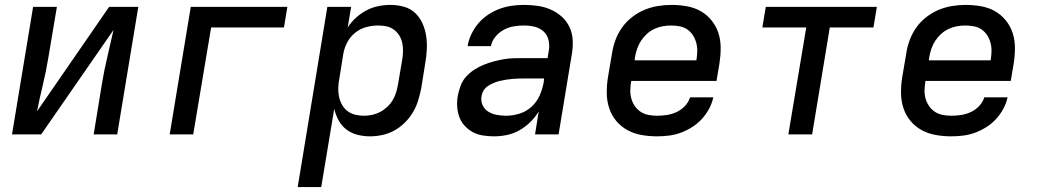

<svg xmlns="http://www.w3.org/2000/svg" viewBox="-20 -548 4240 783"><path d="M29 0 115 -520H212L177 -312Q168 -257 155 -203Q142 -149 131 -94L425 -520H544L458 0H362L396 -208Q405 -263 418 -317Q431 -371 443 -426L148 0Z M672 0 758 -520H1152L1138 -436H841L768 0Z M1194 215 1315 -520H1412L1398 -436Q1412 -458 1432 -476Q1452 -494 1475 -506Q1498 -518 1523 -523Q1548 -528 1573 -528Q1601 -528 1627.5 -520.5Q1654 -513 1673 -495Q1692 -477 1703 -452.5Q1714 -428 1718 -401Q1722 -374 1720.5 -345.5Q1719 -317 1714 -289L1698 -189Q1693 -164 1685.5 -139Q1678 -114 1664.5 -91Q1651 -68 1631.5 -48.5Q1612 -29 1588.5 -16Q1565 -3 1539.5 2.5Q1514 8 1489 8Q1462 8 1437 1.5Q1412 -5 1392.5 -20Q1373 -35 1361 -57Q1349 -79 1343 -104L1290 215ZM1464 -76Q1481 -76 1497.5 -79.5Q1514 -83 1529.5 -91Q1545 -99 1558.5 -111.5Q1572 -124 1581 -139Q1590 -154 1595 -170Q1600 -186 1603 -203L1620 -303Q1623 -320 1623.5 -338Q1624 -356 1620.5 -372.5Q1617 -389 1608.5 -403Q1600 -417 1586.5 -427Q1573 -437 1556.5 -440.5Q1540 -444 1522 -444Q1498 -444 1473.5 -437.5Q1449 -431 1428.5 -414.5Q1408 -398 1396 -375Q1384 -352 1380 -328L1364 -228Q1360 -209 1359.5 -190.5Q1359 -172 1362.5 -154.5Q1366 -137 1374.5 -121.5Q1383 -106 1396.5 -95.5Q1410 -85 1427.5 -80.5Q1445 -76 1464 -76Z M1995 8Q1995 8 1995 8Q1995 8 1995 8H1994Q1972 8 1949.5 4.5Q1927 1 1908.5 -9Q1890 -19 1875.5 -34.5Q1861 -50 1853.5 -70Q1846 -90 1844.5 -112.5Q1843 -135 1847 -158Q1851 -178 1858.5 -198.5Q1866 -219 1881 -235.5Q1896 -252 1914.5 -264Q1933 -276 1953 -284Q1973 -292 1993.5 -297.5Q2014 -303 2034.5 -306.5Q2055 -310 2075.5 -310.5Q2096 -311 2117 -311H2213L2218 -341Q2222 -363 2217 -384.5Q2212 -406 2196.5 -420Q2181 -434 2160 -439Q2139 -444 2116 -444Q2096 -444 2075 -440.5Q2054 -437 2034.5 -426.5Q2015 -416 2000.5 -398.5Q1986 -381 1982 -360H1887Q1891 -385 1902.5 -409Q1914 -433 1931 -453Q1948 -473 1970.5 -488Q1993 -503 2017.5 -512Q2042 -521 2067 -524.5Q2092 -528 2116 -528Q2145 -528 2173 -524Q2201 -520 2226 -509Q2251 -498 2271 -480Q2291 -462 2302.5 -437.5Q2314 -413 2315.5 -384.5Q2317 -356 2312 -327L2258 0H2162L2177 -94Q2163 -70 2142.5 -50Q2122 -30 2098 -16.5Q2074 -3 2047.5 2.5Q2021 8 1995 8ZM2045 -76Q2071 -76 2098.5 -84.5Q2126 -93 2147.5 -112.5Q2169 -132 2180.5 -158Q2192 -184 2197 -211L2199 -228H2117Q2105 -228 2092.5 -227.5Q2080 -227 2068 -226Q2056 -225 2043.5 -223Q2031 -221 2018.5 -218Q2006 -215 1994 -210Q1982 -205 1971 -198Q1960 -191 1953 -180Q1946 -169 1944 -157Q1940 -137 1948 -119.5Q1956 -102 1971.5 -92.5Q1987 -83 2006 -79.5Q2025 -76 2045 -76Z M2659 8Q2627 8 2596 2.5Q2565 -3 2538.5 -17.5Q2512 -32 2493 -55Q2474 -78 2464.5 -106.5Q2455 -135 2454.5 -167Q2454 -199 2459 -231L2476 -331Q2480 -358 2490 -385Q2500 -412 2517 -436Q2534 -460 2558 -478.5Q2582 -497 2608.5 -508Q2635 -519 2663 -523.5Q2691 -528 2718 -528Q2750 -528 2781 -522.5Q2812 -517 2837.5 -502.5Q2863 -488 2882 -464.5Q2901 -441 2910 -412.5Q2919 -384 2919 -352.5Q2919 -321 2914 -289L2902 -218H2554V-217Q2551 -199 2550.5 -181Q2550 -163 2554.5 -146.5Q2559 -130 2568.5 -116Q2578 -102 2592 -92.5Q2606 -83 2623.5 -79.5Q2641 -76 2659 -76Q2679 -76 2699 -79Q2719 -82 2738 -90.5Q2757 -99 2772.5 -115Q2788 -131 2794 -151H2889Q2884 -127 2871.5 -104Q2859 -81 2841.5 -62Q2824 -43 2801.5 -29Q2779 -15 2755.5 -6.5Q2732 2 2707.5 5Q2683 8 2659 8ZM2820 -302V-303Q2823 -321 2823.5 -338.5Q2824 -356 2819.5 -373Q2815 -390 2806 -404Q2797 -418 2783.5 -427.5Q2770 -437 2752.5 -440.5Q2735 -444 2717 -444Q2700 -444 2683 -441Q2666 -438 2649.5 -430.5Q2633 -423 2619 -410.5Q2605 -398 2595 -383Q2585 -368 2579 -351Q2573 -334 2570 -317L2568 -302Z M3195 0 3268 -436H3089L3103 -520H3556L3542 -436H3364L3292 0Z M3859 8Q3827 8 3796 2.5Q3765 -3 3738.5 -17.5Q3712 -32 3693 -55Q3674 -78 3664.5 -106.5Q3655 -135 3654.5 -167Q3654 -199 3659 -231L3676 -331Q3680 -358 3690 -385Q3700 -412 3717 -436Q3734 -460 3758 -478.5Q3782 -497 3808.5 -508Q3835 -519 3863 -523.5Q3891 -528 3918 -528Q3950 -528 3981 -522.5Q4012 -517 4037.5 -502.5Q4063 -488 4082 -464.5Q4101 -441 4110 -412.5Q4119 -384 4119 -352.5Q4119 -321 4114 -289L4102 -218H3754V-217Q3751 -199 3750.5 -181Q3750 -163 3754.5 -146.5Q3759 -130 3768.5 -116Q3778 -102 3792 -92.5Q3806 -83 3823.5 -79.5Q3841 -76 3859 -76Q3879 -76 3899 -79Q3919 -82 3938 -90.5Q3957 -99 3972.5 -115Q3988 -131 3994 -151H4089Q4084 -127 4071.5 -104Q4059 -81 4041.5 -62Q4024 -43 4001.5 -29Q3979 -15 3955.5 -6.5Q3932 2 3907.5 5Q3883 8 3859 8ZM4020 -302V-303Q4023 -321 4023.5 -338.5Q4024 -356 4019.5 -373Q4015 -390 4006 -404Q3997 -418 3983.5 -427.5Q3970 -437 3952.5 -440.5Q3935 -444 3917 -444Q3900 -444 3883 -441Q3866 -438 3849.5 -430.5Q3833 -423 3819 -410.5Q3805 -398 3795 -383Q3785 -368 3779 -351Q3773 -334 3770 -317L3768 -302Z"/></svg>

Font: Iosevka SS04 Md Ex Obl
Style: Regular
Weight: 500
Width: 7
Italic angle: -9°
Monospace: yes
Designer: Belleve Invis
Foundry: Belleve Invis
Version: Version 19.0.0; ttfautohint (v1.8.4)